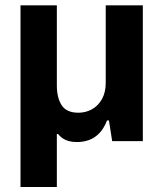

<svg xmlns="http://www.w3.org/2000/svg" viewBox="-20 -541 626 736"><path d="M58.6 -520.5H197.9V-213.5Q197.9 -166.2 216.5 -137.5Q235.1 -108.9 280.6 -108.9Q308.4 -108.9 332.3 -122Q356.2 -135.2 370.8 -161.1Q385.3 -187 385.3 -223.6V-520.5H527.5V0H410L397.6 -79.2H390.3Q378.4 -48.8 361.1 -30.8Q343.8 -12.7 322.1 -4.6Q300.4 3.5 275 3.5Q257 3.5 243.6 -0.2Q230.2 -4 220.4 -10.7Q210.5 -17.5 202.2 -27.4H197.9V175.8H58.6Z"/></svg>

Font: Wand UI Pro
Style: Regular
Weight: 400
Designer: Andreas Faust
Version: Version 1.003;FEAKit 1.0